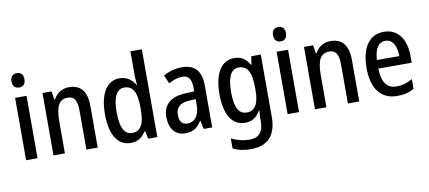

<svg xmlns="http://www.w3.org/2000/svg" viewBox="-83 -1079 3658 1637"><g transform="rotate(-10 1745.5 -260.0)"><path d="M120 -745C84 -745 63 -725 63 -683C63 -642 85 -621 120 -621C154 -621 175 -642 175 -683C175 -724 155 -745 120 -745ZM168 -540H69V0H168Z M536 -550C480 -550 429 -522 402 -468H396L385 -540H306V0H405V-274C405 -405 433 -464 512 -464C568 -464 591 -422 591 -340V0H689V-360C689 -489 635 -550 536 -550Z M975 10C1036 10 1076 -19 1106 -67H1112L1126 0H1205V-760H1106V-552C1106 -528 1109 -499 1112 -470H1107C1078 -520 1032 -550 973 -550C865 -550 799 -450 799 -269C799 -88 864 10 975 10ZM1000 -72C932 -72 900 -140 900 -269C900 -395 932 -465 999 -465C1077 -465 1107 -403 1107 -275V-249C1107 -130 1074 -72 1000 -72Z M1513 -550C1455 -550 1399 -534 1353 -507L1384 -434C1426 -457 1465 -470 1503 -470C1557 -470 1582 -436 1582 -361V-329L1510 -326C1379 -321 1310 -263 1310 -154C1310 -60 1357 10 1446 10C1514 10 1554 -17 1588 -74H1591L1607 0H1680V-363C1680 -486 1628 -550 1513 -550ZM1529 -259 1583 -262V-210C1583 -120 1541 -69 1480 -69C1437 -69 1410 -95 1410 -154C1410 -219 1445 -255 1529 -259Z M1967 -550C1856 -550 1790 -449 1790 -267C1790 -90 1854 10 1964 10C2021 10 2064 -15 2097 -73H2101C2099 -49 2097 -18 2097 4V19C2097 117 2055 158 1975 158C1925 158 1872 146 1820 120V207C1866 230 1914 240 1972 240C2126 240 2196 154 2196 -1V-540H2113L2103 -469H2098C2065 -526 2022 -550 1967 -550ZM1989 -464C2064 -464 2099 -407 2099 -271V-247C2099 -128 2063 -74 1992 -74C1924 -74 1891 -136 1891 -266C1891 -396 1923 -464 1989 -464Z M2384 -745C2348 -745 2327 -725 2327 -683C2327 -642 2349 -621 2384 -621C2418 -621 2439 -642 2439 -683C2439 -724 2419 -745 2384 -745ZM2432 -540H2333V0H2432Z M2800 -550C2744 -550 2693 -522 2666 -468H2660L2649 -540H2570V0H2669V-274C2669 -405 2697 -464 2776 -464C2832 -464 2855 -422 2855 -340V0H2953V-360C2953 -489 2899 -550 2800 -550Z M3262 -549C3136 -549 3064 -448 3064 -266C3064 -99 3135 10 3282 10C3338 10 3384 -1 3428 -25V-110C3381 -83 3339 -71 3289 -71C3207 -71 3164 -130 3162 -248H3451V-308C3451 -450 3384 -549 3262 -549ZM3262 -471C3326 -471 3356 -407 3357 -322H3163C3168 -423 3204 -471 3262 -471Z"/></g></svg>

Font: Noto Sans Tamil Condensed Medium
Style: Regular
Weight: 500
Width: 3
Designer: Jelle Bosma - Monotype Design Team
Foundry: Monotype Imaging Inc.
Version: Version 2.004